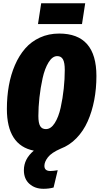

<svg xmlns="http://www.w3.org/2000/svg" viewBox="-20 -925 621 1197"><path d="M511.2 -904.8 491.2 -774.9H216.8L236.8 -904.8ZM357.9 2Q300.8 26.9 278.8 55.4Q256.8 84 256.8 108.9Q256.8 141.1 293.9 141.1Q311.5 141.1 339.8 136.2L314 244.1Q285.2 252 251 252Q197.8 252 163.3 221.2Q128.9 190.4 128.9 136.2Q128.9 65.9 190.9 14.2Q22.9 -19 22.9 -246.1Q22.9 -322.3 35.2 -390.9Q47.4 -459.5 73.2 -519.3Q99.1 -579.1 137 -622.6Q174.8 -666 229 -690.9Q283.2 -715.8 349.1 -715.8Q581.1 -715.8 581.1 -451.2Q581.1 -372.1 567.4 -300.8Q553.7 -229.5 526.9 -168.9Q500 -108.4 456.8 -63.7Q413.6 -19 357.9 2ZM336.9 -575.2Q306.6 -575.2 282.7 -536.1Q258.8 -497.1 245.6 -437.3Q232.4 -377.4 225.8 -316.7Q219.2 -255.9 219.2 -202.1Q219.2 -157.7 230.5 -138.9Q241.7 -120.1 266.1 -120.1Q297.4 -120.1 321.3 -157.7Q345.2 -195.3 358.2 -253.9Q371.1 -312.5 377.4 -372.6Q383.8 -432.6 383.8 -488.8Q383.8 -534.7 372.6 -554.9Q361.3 -575.2 336.9 -575.2Z"/></svg>

Font: Fira Sans Compressed Heavy
Style: Italic
Weight: 900
Width: 3
Italic angle: -8°
Designer: Carrois Corporate & Edenspiekermann AG
Foundry: Carrois Corporate GbR & Edenspiekermann AG
Version: Version 4.203;PS 004.203;hotconv 1.0.88;makeotf.lib2.5.64775